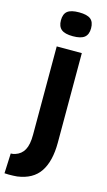

<svg xmlns="http://www.w3.org/2000/svg" viewBox="-171 -801 588 1057"><g transform="rotate(15 123.0 -272.5)"><path d="M213 -541V-31Q213 75 173 135Q133 195 45 207Q35 208 22.5 208.5Q10 209 -3 209Q-16 209 -27 208L-22 94Q-15 94 -9 93Q-3 92 3 90Q37 79 53.5 49Q70 19 70 -37V-541ZM141 -618Q95 -618 75 -634.5Q55 -651 55 -686Q55 -722 75 -738Q95 -754 141 -754Q187 -754 207 -738Q227 -722 227 -686Q227 -651 207 -634.5Q187 -618 141 -618Z"/></g></svg>

Font: Georama SemiExpanded SemiBold
Style: Regular
Weight: 600
Width: 6
Designer: Jean-Baptiste Levee
Foundry: Production Type
Version: Version 1.001